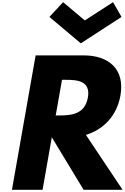

<svg xmlns="http://www.w3.org/2000/svg" viewBox="-20 -1748 1149 1768"><path d="M561 -1728 435 -1592 724 -1349 1099 -1592 1021 -1728 761 -1560ZM308 -1238 90 0H372L457 -484L750 0H1109L771 -506C931 -554 1056 -681 1089 -868C1132 -1113 980 -1238 750 -1238ZM493 -685 551 -1013H584C690 -1013 817 -1005 789 -849C761 -693 632 -685 526 -685Z"/></svg>

Font: Hussar Dziwak
Style: Kur
Weight: 400
Version: Version 1.022